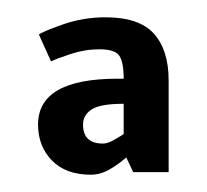

<svg xmlns="http://www.w3.org/2000/svg" viewBox="-20 -695 239 222"><path d="M85 -493Q56 -493 40 -509.5Q24 -526 24 -551Q24 -604 116 -604H123Q123 -623 118 -630.5Q113 -638 95 -638Q78 -638 61.5 -632.5Q45 -627 39 -624L25 -655Q28 -658 52 -666.5Q76 -675 102 -675Q141 -675 158 -656Q175 -637 175 -602V-496H134L126 -513Q117 -505 106.5 -499Q96 -493 85 -493ZM76 -551Q76 -529 99 -529Q104 -529 110.5 -532.5Q117 -536 123 -540V-575Q96 -575 86 -568.5Q76 -562 76 -551Z"/></svg>

Font: Epunda Sans
Style: Bold
Weight: 700
Designer: Simon Atzbach
Foundry: typofactur
Version: Version 2.204; ttfautohint (v1.8.4.7-5d5b)